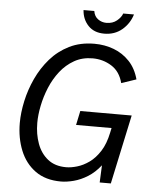

<svg xmlns="http://www.w3.org/2000/svg" viewBox="-58 -889 747 948"><g transform="rotate(5 316.0 -414.5)"><path d="M279.4 12Q203.2 12 152.6 -24.4Q102.1 -60.9 77.2 -122.5Q52.3 -184.2 52.3 -258.3Q52.3 -309.5 64.8 -367.2Q77.3 -424.9 102.9 -480.3Q128.6 -535.7 167.9 -580.9Q207.2 -626 261.4 -653Q315.7 -680 386 -680Q437 -680 482 -663Q527 -646 560 -611.1Q593 -576.3 607.4 -522.8L534 -498Q519.5 -554.5 477.1 -581Q434.7 -607.5 383.3 -607.5Q332.2 -607.5 292.4 -584.9Q252.5 -562.3 223.4 -525.2Q194.3 -488.1 175.5 -442.8Q156.8 -397.6 147.6 -351.8Q138.3 -306.1 138.3 -266.4Q138.3 -210.9 155.4 -164.1Q172.5 -117.2 208 -88.9Q243.5 -60.5 299 -60.5Q323.4 -60.5 353.3 -69.3Q383.3 -78 412.7 -98.9Q442.1 -119.8 465.7 -156.5Q489.3 -193.2 500.9 -249.2L505.9 -272.8H330L344.8 -343.1H599.5L526.1 0H470.9L474.7 -85.4Q446.2 -49.1 411.9 -27.6Q377.6 -6.2 342.9 2.9Q308.2 12 279.4 12ZM428.8 -733.9Q378.5 -733.9 349.4 -764.6Q320.3 -795.3 317.3 -841.1H370.6Q374.8 -814.6 393.4 -801.3Q411.9 -787.9 435 -787.9Q465.9 -787.9 486.8 -805Q507.6 -822.1 514 -841.1H567.3Q553.2 -794.9 516.9 -764.4Q480.6 -733.9 428.8 -733.9Z"/></g></svg>

Font: Atkinson Hyperlegible Mono ExtraLight
Style: Italic
Weight: 200
Italic angle: -12°
Monospace: yes
Designer: Elliott Scott, Megan Eiswerth, Linus Boman, Theodore Petrosky, Letters from Sweden
Foundry: Applied Design Works, Letters from Sweden
Version: Version 2.001